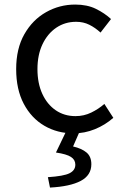

<svg xmlns="http://www.w3.org/2000/svg" viewBox="-20 -577 550 850"><path d="M305.9 13.4Q233.9 13.4 176.3 -20.3Q118.7 -54 85.1 -117.6Q51.6 -181.2 51.6 -271Q51.6 -361.9 87.9 -425.7Q124.2 -489.4 183.9 -523.1Q243.5 -556.8 312.8 -556.8Q366 -556.8 404.6 -537.8Q443.1 -518.9 471.5 -492.7L425 -432.8Q401.8 -454.3 375.4 -467.4Q349.1 -480.5 317.1 -480.5Q267.7 -480.5 228.9 -454.2Q190.2 -427.8 168 -380.8Q145.8 -333.8 145.8 -271Q145.8 -208.7 167.2 -161.8Q188.7 -114.9 226.6 -88.9Q264.5 -62.9 314.3 -62.9Q351.7 -62.9 384 -78.7Q416.3 -94.4 442 -116.9L481.7 -55.4Q445.2 -23.3 399.9 -5Q354.6 13.4 305.9 13.4ZM201.3 253.4 192 207.4Q262.3 202.8 287.9 189.9Q313.5 177 313.5 152Q313.5 130.5 294.4 117.9Q275.2 105.2 227.7 98.2L276.4 -3.2H336.1L303.5 71.4Q341.6 80.2 363 98.1Q384.4 116 384.4 150.1Q384.4 199.1 337.2 224Q290 248.8 201.3 253.4Z"/></svg>

Font: Noto Sans TC
Style: Regular
Weight: 100
Designer: Ryoko NISHIZUKA 西塚涼子 (kana, bopomofo & ideographs); Paul D. Hunt (Latin, Greek & Cyrillic); Sandoll Communications 산돌커뮤니
Foundry: Adobe
Version: Version 2.004;hotconv 1.0.118;makeotfexe 2.5.65603